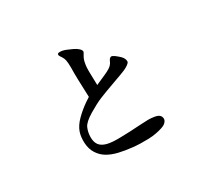

<svg xmlns="http://www.w3.org/2000/svg" viewBox="-149 -938 1297 1207"><g transform="rotate(-30 500.0 -334.5)"><path d="M419 -375Q416 -453 414.5 -501Q413 -549 414 -588Q414 -627 410 -645Q406 -663 396.5 -676Q387 -689 385 -695Q383 -701 386 -706Q389 -711 402 -711Q422 -711 445.5 -701.5Q469 -692 487.5 -683Q506 -674 519 -662Q532 -650 532 -639Q532 -635 520 -615.5Q508 -596 504 -570Q498 -545 500 -490L502 -413Q524 -423 535.5 -428Q547 -433 574 -445Q601 -457 616 -467Q631 -477 639 -490L652 -515Q658 -522 665 -524.5Q672 -527 691 -514Q709 -500 721 -488.5Q733 -477 737.5 -464Q742 -451 740 -443Q737 -436 724 -426.5Q711 -417 691.5 -408.5Q672 -400 599 -374Q526 -348 484.5 -331Q443 -314 385.5 -279.5Q328 -245 315 -215.5Q302 -186 301.5 -150.5Q301 -115 316.5 -93.5Q332 -72 367 -62.5Q402 -53 467 -55Q494 -55 532.5 -57Q571 -59 611 -61.5Q651 -64 670 -64Q692 -64 715 -60Q738 -56 748 -46.5Q758 -37 759 -22.5Q760 -8 747 5Q737 16 714 23.5Q691 31 668 35Q645 40 609 41Q553 43 500 37.5Q447 32 403 21.5Q359 11 327 -8Q295 -27 274 -59.5Q253 -92 250.5 -137Q248 -182 260 -216Q273 -253 309 -289Q344 -324 387 -354L419 -375Z"/></g></svg>

Font: ChillKai
Style: Regular
Weight: 400
Designer: ChillType
Foundry: 寒蝉字型
Version: Version 2.000